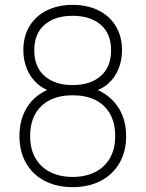

<svg xmlns="http://www.w3.org/2000/svg" viewBox="-20 -755 599 790"><path d="M60 -195Q60 -269 96.5 -321.5Q133 -374 207 -398V-375Q165 -383.5 135.5 -409Q106 -434.5 91 -470.8Q76 -507 76 -548Q76 -606 102 -648.2Q128 -690.5 174 -712.8Q220 -735 279 -735Q338 -735 384 -712.8Q430 -690.5 456 -648.2Q482 -606 482 -548Q482 -507 467.5 -471Q453 -435 424 -409.8Q395 -384.5 353 -376L349 -398Q423.5 -373.5 461.2 -321Q499 -268.5 499 -195Q499 -131 471.2 -83.5Q443.5 -36 393.8 -10.5Q344 15 279 15Q214 15 164.5 -10.5Q115 -36 87.5 -83.5Q60 -131 60 -195ZM454 -195Q454 -249 432.5 -286.8Q411 -324.5 371.8 -343.8Q332.5 -363 279 -363Q225.5 -363 186.2 -343.8Q147 -324.5 125.5 -286.8Q104 -249 104 -195Q104 -142 125.8 -104.2Q147.5 -66.5 187 -46.8Q226.5 -27 279 -27Q331.5 -27 371 -46.8Q410.5 -66.5 432.2 -104.2Q454 -142 454 -195ZM437 -548Q437 -617 394.2 -653.5Q351.5 -690 279 -690Q206.5 -690 163.8 -653.5Q121 -617 121 -548Q121 -479 163.8 -442Q206.5 -405 279 -405Q351.5 -405 394.2 -442Q437 -479 437 -548Z"/></svg>

Font: Tap Sans
Style: Regular
Weight: 400
Designer: Tap Payments
Foundry: Tap Payments
Version: Version 1.001;Glyphs 3.1.2 (3151)